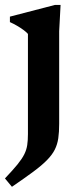

<svg xmlns="http://www.w3.org/2000/svg" viewBox="-24 -476 322 756"><path d="M86 -342.5Q79.5 -350 68.2 -358.2Q57 -366.5 43.2 -374.5Q29.5 -382.5 15 -389V-410.5L192 -456.5H214.5L209 -353V11.5Q209 44 205.5 68.2Q202 92.5 191.8 113Q181.5 133.5 161.2 154.2Q141 175 107.2 200Q73.5 225 23 259.5L-4.5 226.5Q26.5 194 44.8 171.5Q63 149 71.8 131.2Q80.5 113.5 83.2 95.2Q86 77 86 52Z"/></svg>

Font: Newsreader 16pt SemiBold
Style: Regular
Weight: 600
Designer: Hugues Gentile
Foundry: Production Type
Version: Version 1.003